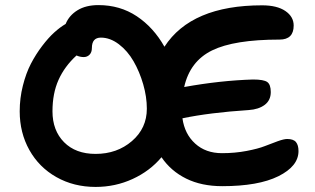

<svg xmlns="http://www.w3.org/2000/svg" viewBox="-20 -714 1248 761"><path d="M358.9 26.9Q272.5 26.9 203.6 -12Q134.8 -50.8 96.4 -119.4Q58.1 -188 58.1 -272.9Q58.1 -324.7 70.6 -374.3Q83 -423.8 102.5 -461.4Q122.1 -499 147 -531.7Q171.9 -564.5 195.1 -585.4Q218.3 -606.4 240.2 -619.1Q253.9 -652.8 287.1 -673.3Q320.3 -693.8 370.1 -693.8Q455.6 -693.8 522 -649.7Q588.4 -605.5 631.8 -528.8Q738.3 -692.9 1019 -692.9Q1078.1 -692.9 1111.1 -670.4Q1144 -647.9 1144 -612.8Q1144 -557.1 1087.9 -557.1Q908.2 -557.1 820.6 -514.2Q732.9 -471.2 710 -369.1Q853.5 -395 982.9 -398.9Q1025.4 -398.9 1039.3 -388.9Q1053.2 -378.9 1053.2 -349.1Q1053.2 -316.4 1029.1 -298.3Q1004.9 -280.3 965.8 -277.8Q810.1 -267.6 703.1 -245.1Q711.9 -182.6 753.7 -144.8Q795.4 -106.9 859.9 -106.9Q911.1 -106.9 957.3 -115.7Q1003.4 -124.5 1029.8 -135Q1056.2 -145.5 1080.8 -154.3Q1105.5 -163.1 1118.2 -163.1Q1143.1 -163.1 1153.1 -150.9Q1163.1 -138.7 1163.1 -115.2Q1163.1 -55.2 1083.5 -15.6Q1003.9 23.9 860.8 23.9Q778.8 23.9 718 -6.1Q657.2 -36.1 620.1 -90.8Q574.2 -36.1 505.6 -4.6Q437 26.9 358.9 26.9ZM188 -272.9Q188 -196.8 233.9 -150.4Q279.8 -104 358.9 -104Q443.8 -104 502.9 -154.8Q562 -205.6 562 -283.2Q562 -330.1 547.6 -379.9Q533.2 -429.7 509.5 -470.9Q485.8 -512.2 451.2 -538.6Q416.5 -564.9 379.9 -564.9Q344.2 -564.9 344.2 -523.9Q344.2 -506.8 335 -497.3Q325.7 -487.8 312 -487.8Q297.4 -487.8 283.2 -494.1Q235.8 -450.7 211.9 -397.2Q188 -343.8 188 -272.9Z"/></svg>

Font: Shantell Sans Irregular Bouncy
Style: Regular
Weight: 600
Designer: Stephen Nixon, Anya Danilova, Shantell Martin
Foundry: Arrow Type
Version: Version 1.006;[9816181b4]